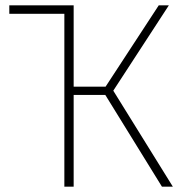

<svg xmlns="http://www.w3.org/2000/svg" viewBox="-20 -702 685 722"><path d="M630 0H589L376 -345H257V0H222V-650H15V-682H257V-376H377L577 -682H615L406 -361Z"/></svg>

Font: FiraGO UltraLight
Style: Regular
Weight: 200
Designer: bBox Type
Foundry: bBox Type GmbH
Version: Version 1.001